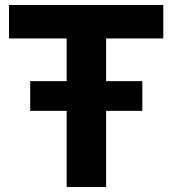

<svg xmlns="http://www.w3.org/2000/svg" viewBox="-20 -749 690 769"><path d="M247 0V-595H16V-729H634V-595H405V0ZM101 -305V-424H550V-305Z"/></svg>

Font: BDO Grotesk
Style: Bold
Weight: 700
Designer: Deni Anggara
Foundry: Lokal Container
Version: Version 2.000